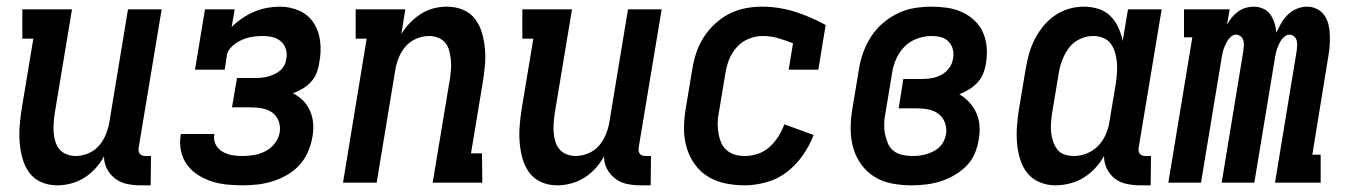

<svg xmlns="http://www.w3.org/2000/svg" viewBox="-20 -548 4040 576"><path d="M152 8Q126 8 104 -1.5Q82 -11 68 -30Q54 -49 47.5 -72.5Q41 -96 39 -120.5Q37 -145 39 -170.5Q41 -196 45 -221L80 -432H47V-520H196L144 -207Q142 -193 141 -178.5Q140 -164 141 -150.5Q142 -137 146 -123.5Q150 -110 158.5 -100Q167 -90 180 -85Q193 -80 207 -80Q226 -80 245 -88Q264 -96 277 -111Q290 -126 297.5 -144.5Q305 -163 308 -181L364 -520H465L396 -105Q395 -100 396 -95Q397 -90 399.5 -86.5Q402 -83 407 -81.5Q412 -80 417 -80H433L432 8H402Q381 8 361.5 4Q342 0 326.5 -11.5Q311 -23 301.5 -40.5Q292 -58 292 -79Q282 -60 266.5 -43Q251 -26 232.5 -14.5Q214 -3 193 2.5Q172 8 152 8Z M708 8Q684 8 660 5.5Q636 3 614.5 -4Q593 -11 573.5 -23.5Q554 -36 541 -54Q528 -72 523 -95Q518 -118 522 -142L523 -146H623V-145Q620 -128 627 -114.5Q634 -101 647.5 -93Q661 -85 676.5 -82.5Q692 -80 708 -80Q725 -80 742.5 -83Q760 -86 776.5 -94.5Q793 -103 804.5 -118Q816 -133 819 -150Q822 -168 816 -184.5Q810 -201 796.5 -210.5Q783 -220 766 -223Q749 -226 731 -226H676L691 -314H746Q756 -314 765.5 -315Q775 -316 784.5 -318.5Q794 -321 803.5 -325.5Q813 -330 821 -337Q829 -344 833.5 -353Q838 -362 839 -372Q842 -387 837.5 -401Q833 -415 822.5 -424Q812 -433 798 -436.5Q784 -440 769 -440Q759 -440 748 -439Q737 -438 726.5 -435.5Q716 -433 706 -428.5Q696 -424 687 -418Q678 -412 670.5 -403Q663 -394 661 -384L654 -339H565L595 -520H684L675 -467Q690 -482 707 -493.5Q724 -505 743 -513Q762 -521 781.5 -524.5Q801 -528 820 -528Q851 -528 878.5 -515.5Q906 -503 921.5 -478.5Q937 -454 940.5 -423.5Q944 -393 938 -361Q936 -346 930.5 -331Q925 -316 914 -303.5Q903 -291 888.5 -282.5Q874 -274 859 -268Q877 -259 890 -245.5Q903 -232 910.5 -214.5Q918 -197 919.5 -176.5Q921 -156 917 -136Q913 -113 903.5 -91.5Q894 -70 878 -52.5Q862 -35 841 -23Q820 -11 797.5 -4Q775 3 752.5 5.5Q730 8 708 8Z M1009 0 1080 -432H1047V-520H1196L1184 -446Q1195 -464 1210 -479.5Q1225 -495 1243 -506.5Q1261 -518 1281 -523Q1301 -528 1321 -528Q1347 -528 1369.5 -518.5Q1392 -509 1406 -490Q1420 -471 1426.5 -447.5Q1433 -424 1435 -399.5Q1437 -375 1434.5 -349.5Q1432 -324 1428 -299L1393 -88H1426L1427 0H1278L1330 -313Q1332 -327 1333 -341.5Q1334 -356 1332.5 -369.5Q1331 -383 1327.5 -396.5Q1324 -410 1315.5 -420Q1307 -430 1294 -435Q1281 -440 1267 -440Q1248 -440 1229 -432Q1210 -424 1197 -409Q1184 -394 1176.5 -375.5Q1169 -357 1166 -339L1110 0Z M1652 8Q1626 8 1604 -1.5Q1582 -11 1568 -30Q1554 -49 1547.5 -72.5Q1541 -96 1539 -120.5Q1537 -145 1539 -170.5Q1541 -196 1545 -221L1580 -432H1547V-520H1696L1644 -207Q1642 -193 1641 -178.5Q1640 -164 1641 -150.5Q1642 -137 1646 -123.5Q1650 -110 1658.5 -100Q1667 -90 1680 -85Q1693 -80 1707 -80Q1726 -80 1745 -88Q1764 -96 1777 -111Q1790 -126 1797.5 -144.5Q1805 -163 1808 -181L1864 -520H1965L1896 -105Q1895 -100 1896 -95Q1897 -90 1899.5 -86.5Q1902 -83 1907 -81.5Q1912 -80 1917 -80H1933L1932 8H1902Q1881 8 1861.5 4Q1842 0 1826.5 -11.5Q1811 -23 1801.5 -40.5Q1792 -58 1792 -79Q1782 -60 1766.5 -43Q1751 -26 1732.5 -14.5Q1714 -3 1693 2.5Q1672 8 1652 8Z M2214 8Q2184 8 2155.5 2Q2127 -4 2103.5 -18.5Q2080 -33 2064 -55.5Q2048 -78 2040 -105Q2032 -132 2032 -162Q2032 -192 2037 -221L2057 -341Q2061 -366 2069 -390Q2077 -414 2091 -436Q2105 -458 2125 -476.5Q2145 -495 2167.5 -506.5Q2190 -518 2215.5 -523Q2241 -528 2265 -528Q2317 -528 2365.5 -512.5Q2414 -497 2457 -473L2435 -339H2346L2359 -418Q2337 -427 2314.5 -433.5Q2292 -440 2268 -440Q2247 -440 2226 -431.5Q2205 -423 2190 -406Q2175 -389 2167 -368.5Q2159 -348 2156 -327L2136 -207Q2133 -192 2133 -177Q2133 -162 2135.5 -147.5Q2138 -133 2143.5 -120Q2149 -107 2160 -97.5Q2171 -88 2185 -84Q2199 -80 2215 -80Q2234 -80 2253.5 -86.5Q2273 -93 2288.5 -107Q2304 -121 2315 -138.5Q2326 -156 2333 -175L2421 -143Q2409 -112 2389 -83Q2369 -54 2341.5 -32.5Q2314 -11 2280 -1.5Q2246 8 2214 8Z M2714 8Q2684 8 2655.5 2.5Q2627 -3 2603.5 -17.5Q2580 -32 2563.5 -55Q2547 -78 2539.5 -105Q2532 -132 2532 -162Q2532 -192 2537 -221L2557 -341Q2561 -367 2570 -391.5Q2579 -416 2593.5 -438.5Q2608 -461 2629 -479Q2650 -497 2674.5 -508.5Q2699 -520 2724.5 -524Q2750 -528 2775 -528Q2799 -528 2822.5 -524.5Q2846 -521 2866.5 -511.5Q2887 -502 2903.5 -486.5Q2920 -471 2929 -450.5Q2938 -430 2940 -406.5Q2942 -383 2938 -359Q2936 -344 2930 -328.5Q2924 -313 2913 -301Q2902 -289 2887.5 -280Q2873 -271 2858 -265Q2874 -256 2887.5 -241.5Q2901 -227 2909 -209Q2917 -191 2918.5 -170.5Q2920 -150 2916 -129Q2913 -108 2904 -87Q2895 -66 2878.5 -49.5Q2862 -33 2841.5 -21.5Q2821 -10 2800 -3.5Q2779 3 2757 5.5Q2735 8 2714 8ZM2716 -80Q2726 -80 2736.5 -81Q2747 -82 2757.5 -85Q2768 -88 2778.5 -93Q2789 -98 2797.5 -106Q2806 -114 2811 -124Q2816 -134 2818 -145Q2821 -163 2815 -179.5Q2809 -196 2796 -206Q2783 -216 2766 -219.5Q2749 -223 2731 -223H2676L2690 -311H2745Q2760 -311 2775 -313.5Q2790 -316 2804 -323.5Q2818 -331 2827.5 -344Q2837 -357 2839 -372Q2842 -386 2838.5 -400Q2835 -414 2825.5 -423.5Q2816 -433 2803 -436.5Q2790 -440 2775 -440Q2753 -440 2731 -432Q2709 -424 2693 -407.5Q2677 -391 2668 -370Q2659 -349 2656 -327L2636 -207Q2633 -192 2632.5 -176.5Q2632 -161 2635 -146.5Q2638 -132 2643.5 -118.5Q2649 -105 2660 -96Q2671 -87 2686 -83.5Q2701 -80 2716 -80Z M3146 8Q3121 8 3098.5 -1.5Q3076 -11 3061.5 -29.5Q3047 -48 3040 -71.5Q3033 -95 3031 -120Q3029 -145 3031 -170.5Q3033 -196 3037 -221L3057 -341Q3061 -364 3067 -386Q3073 -408 3083.5 -429Q3094 -450 3109.5 -469Q3125 -488 3144.5 -501.5Q3164 -515 3186.5 -521.5Q3209 -528 3231 -528Q3254 -528 3275 -521.5Q3296 -515 3311 -500Q3326 -485 3335 -465.5Q3344 -446 3348 -425L3364 -520H3465L3396 -105Q3395 -100 3396 -95Q3397 -90 3399.5 -86.5Q3402 -83 3407 -81.5Q3412 -80 3417 -80H3433L3432 8H3402Q3381 8 3361 4Q3341 0 3325.5 -11.5Q3310 -23 3301 -41Q3292 -59 3292 -80Q3281 -60 3265 -43Q3249 -26 3230 -14.5Q3211 -3 3189 2.5Q3167 8 3146 8ZM3202 -80Q3221 -80 3240 -87.5Q3259 -95 3273.5 -109.5Q3288 -124 3296.5 -143Q3305 -162 3308 -181L3328 -301Q3330 -317 3331 -332.5Q3332 -348 3330.5 -363Q3329 -378 3324.5 -392.5Q3320 -407 3311.5 -418Q3303 -429 3289 -434.5Q3275 -440 3259 -440Q3239 -440 3219 -430.5Q3199 -421 3186.5 -404Q3174 -387 3166.5 -367Q3159 -347 3156 -327L3136 -207Q3134 -193 3133 -178.5Q3132 -164 3133.5 -150Q3135 -136 3139.5 -123Q3144 -110 3152 -99.5Q3160 -89 3173.5 -84.5Q3187 -80 3202 -80Z M3485 0 3557 -436H3532V-520H3669L3661 -474Q3667 -485 3675 -495Q3683 -505 3694 -513Q3705 -521 3717 -524.5Q3729 -528 3741 -528Q3756 -528 3769.5 -522Q3783 -516 3791 -504.5Q3799 -493 3803.5 -479Q3808 -465 3809 -450Q3816 -465 3824 -479Q3832 -493 3844 -504.5Q3856 -516 3871 -522Q3886 -528 3901 -528Q3917 -528 3931 -521Q3945 -514 3953.5 -501.5Q3962 -489 3965.5 -474Q3969 -459 3969.5 -443Q3970 -427 3969 -411Q3968 -395 3965 -379L3917 -84H3942V0H3805L3870 -395Q3871 -403 3871.5 -411Q3872 -419 3870 -426.5Q3868 -434 3862 -439Q3856 -444 3848 -444Q3840 -444 3833 -438Q3826 -432 3822 -425Q3818 -418 3814.5 -410Q3811 -402 3809 -394.5Q3807 -387 3805.5 -379Q3804 -371 3803 -363L3743 0H3645L3710 -395Q3711 -403 3711.5 -411Q3712 -419 3710 -426.5Q3708 -434 3702 -439Q3696 -444 3688 -444Q3680 -444 3673 -438Q3666 -432 3662 -425Q3658 -418 3654.5 -410Q3651 -402 3649 -394.5Q3647 -387 3645.5 -379Q3644 -371 3643 -363L3583 0Z"/></svg>

Font: Iosevka Curly Slab Semibold
Style: Italic
Weight: 600
Italic angle: -9°
Monospace: yes
Designer: Belleve Invis
Foundry: Belleve Invis
Version: Version 22.1.2; ttfautohint (v1.8.4)